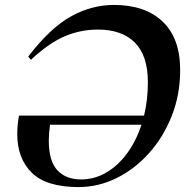

<svg xmlns="http://www.w3.org/2000/svg" viewBox="-20 -747 752 779"><path d="M57 -278H564.5Q580 -342.5 580 -413Q580 -521.5 527.2 -574.2Q474.5 -627 377.5 -627Q306.5 -627 242.5 -599.8Q178.5 -572.5 105.5 -504.5L94.5 -517.5Q184 -634 268 -680.5Q352 -727 442.5 -727Q568.5 -727 639.8 -659.5Q711 -592 711 -462.5Q711 -363.5 677.2 -277.5Q643.5 -191.5 585.2 -126.2Q527 -61 453 -24.5Q379 12 298.5 12Q168.5 12 109.2 -46Q50 -104 50 -203Q50 -238 57 -278ZM178 -176.5Q178 -93.5 212.8 -56.2Q247.5 -19 309 -19Q363 -19 410.5 -46.5Q458 -74 495 -124Q532 -174 554 -241H183Q178 -206.5 178 -176.5Z"/></svg>

Font: Newsreader Display SemiBold
Style: Italic
Weight: 600
Italic angle: -17°
Designer: Hugues Gentile
Foundry: Production Type
Version: Version 1.001